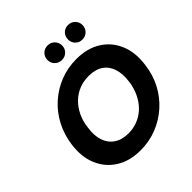

<svg xmlns="http://www.w3.org/2000/svg" viewBox="-239 -1080 1263 1263"><g transform="rotate(-45 392.5 -448.5)"><path d="M348 12Q247 12 176.5 -32.5Q106 -77 73 -155Q40 -233 54 -336Q65 -417 101 -486Q137 -555 193.5 -605.5Q250 -656 321 -684Q392 -712 473 -712Q574 -712 644.5 -667.5Q715 -623 747.5 -545Q780 -467 766 -365Q756 -282 720 -213.5Q684 -145 627.5 -94.5Q571 -44 500 -16Q429 12 348 12ZM371 -123Q417 -123 458.5 -140Q500 -157 532 -188.5Q564 -220 585 -264Q606 -308 613 -361Q622 -428 606 -476Q590 -524 551 -550Q512 -576 451 -576Q403 -576 361.5 -559.5Q320 -543 288 -511.5Q256 -480 235 -436.5Q214 -393 208 -339Q198 -273 214.5 -224.5Q231 -176 271 -149.5Q311 -123 371 -123ZM402 -774Q373 -774 353.5 -793.5Q334 -813 334 -841Q334 -870 353.5 -889.5Q373 -909 402 -909Q431 -909 450.5 -889.5Q470 -870 470 -841Q470 -813 450.5 -793.5Q431 -774 402 -774ZM592 -774Q563 -774 544 -793.5Q525 -813 525 -841Q525 -870 544 -889.5Q563 -909 592 -909Q621 -909 640.5 -889.5Q660 -870 660 -841Q660 -813 640.5 -793.5Q621 -774 592 -774Z"/></g></svg>

Font: DM Sans 36pt Black
Style: Italic
Weight: 900
Italic angle: -10°
Designer: Colophon Foundry, Jonny Pinhorn
Foundry: Colophon Foundry
Version: Version 4.004;gftools[0.9.30]